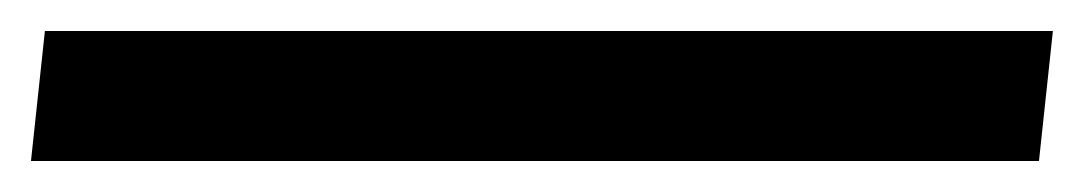

<svg xmlns="http://www.w3.org/2000/svg" viewBox="-61 96 700 124"><path d="M619 116 610 200H-41L-32 116Z"/></svg>

Font: Quantico
Style: Italic
Weight: 400
Italic angle: -12°
Designer: Matt Desmond
Foundry: MADtype
Version: Version 2.002